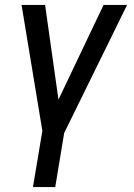

<svg xmlns="http://www.w3.org/2000/svg" viewBox="-20 -540 540 775"><path d="M113 215 151 -12 67 -520H162L216 -138L398 -520H493L239 -3L203 215Z"/></svg>

Font: Iosevka Term Curly Medium
Style: Italic
Weight: 500
Italic angle: -9°
Designer: Belleve Invis
Foundry: Belleve Invis
Version: Version 32.3.0